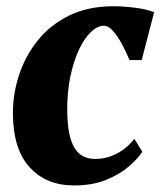

<svg xmlns="http://www.w3.org/2000/svg" viewBox="-20 -570 502 601"><path d="M212 10.5Q125 10.5 73.2 -46Q21.5 -102.5 20.5 -211Q19.5 -272.5 38.8 -332.5Q58 -392.5 97 -442Q136 -491.5 195.8 -521Q255.5 -550.5 335.5 -550.5Q365 -550.5 401.2 -546Q437.5 -541.5 462.5 -532L423.5 -382H385.5Q373.5 -410.5 360 -435Q346.5 -459.5 332.5 -474.5Q318.5 -489.5 305.5 -489.5Q285.5 -489.5 264.8 -470Q244 -450.5 227 -414.2Q210 -378 199.8 -328.2Q189.5 -278.5 190.5 -218Q191.5 -164.5 202 -132.5Q212.5 -100.5 231.5 -86.5Q250.5 -72.5 277.5 -72.5Q306 -72.5 329.2 -81.8Q352.5 -91 370.5 -105.2Q388.5 -119.5 400.5 -135.5L425.5 -95Q411 -72.5 382.2 -48Q353.5 -23.5 311 -6.5Q268.5 10.5 212 10.5Z"/></svg>

Font: Merriweather 60pt Black
Style: Italic
Weight: 900
Italic angle: -7.8°
Version: Version 2.101